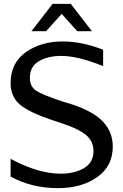

<svg xmlns="http://www.w3.org/2000/svg" viewBox="-20 -958 640 996"><path d="M457 -796H381L300 -886L219 -796H143L253 -938H347ZM565 -198Q565 -96 484 -39Q403 18 280 18Q145 18 35 -42V-134Q178 -57 295 -57Q367 -57 416 -86Q465 -115 465 -175Q465 -226 424.5 -259Q384 -292 296 -320L251 -335Q126 -377 80.5 -418Q35 -459 35 -526Q35 -631 113.5 -687Q192 -743 306 -743Q405 -743 515 -700V-615Q384 -668 298 -668Q230 -668 182.5 -641Q135 -614 135 -554Q135 -508 169 -486.5Q203 -465 306 -431L352 -417Q465 -380 515 -326Q565 -272 565 -198Z"/></svg>

Font: Edlo
Style: Regular
Weight: 400
Monospace: yes
Version: Version 0.01